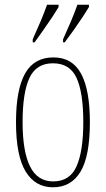

<svg xmlns="http://www.w3.org/2000/svg" viewBox="-20 -786 450 816"><path d="M205 10Q130 10 89 -57Q48 -124 48 -267Q48 -405 86.5 -473.5Q125 -542 207 -542Q287 -542 324.5 -473Q362 -404 362 -267Q362 -122 322 -56Q282 10 205 10ZM206 -15Q277 -15 305.5 -79.5Q334 -144 334 -267Q334 -392 305.5 -454.5Q277 -517 205 -517Q134 -517 105 -454.5Q76 -392 76 -267Q76 -143 107.5 -79Q139 -15 206 -15ZM248 -619Q268 -663 282.5 -697.5Q297 -732 309 -766H358V-756Q348 -739 330.5 -712.5Q313 -686 293 -658Q273 -630 255 -606H248ZM119 -619Q139 -663 153.5 -697.5Q168 -732 180 -766H229V-756Q219 -739 201.5 -712.5Q184 -686 164 -658Q144 -630 127 -606H119Z"/></svg>

Font: Noto Serif Thai ExtraCondensed Thin
Style: Regular
Weight: 100
Width: 2
Designer: Monotype Design Team
Foundry: Monotype Imaging Inc.
Version: Version 2.001; ttfautohint (v1.8.4.7-5d5b)